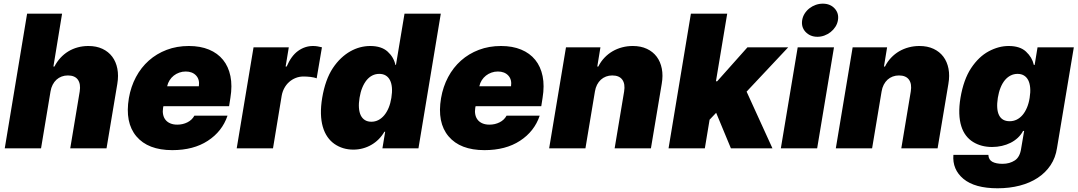

<svg xmlns="http://www.w3.org/2000/svg" viewBox="-20 -801 5824 1037"><path d="M5.7 0 126.4 -727.3H315.3L268.5 -441.8H274.1Q287.6 -468 306.5 -488.5Q325.3 -508.9 348.7 -523.3Q372.2 -537.6 399.7 -545.1Q427.2 -552.6 457.4 -552.6Q500.7 -552.6 533.2 -537.3Q565.7 -522 586.1 -494.9Q606.5 -467.7 613.8 -430.2Q621.1 -392.8 613.6 -348L555.4 0H359.4L410.5 -306.8Q416.9 -347.7 400.6 -370.6Q384.2 -393.5 346.6 -393.5Q328.5 -393.5 312.9 -387.6Q297.2 -381.7 285 -370.6Q272.7 -359.4 264.4 -343.2Q256 -327.1 252.8 -306.8L201.7 0Z M676.1 -271.3Q686.8 -333.1 714.3 -384.8Q741.8 -436.4 783.7 -473.7Q825.6 -511 880.3 -531.8Q935 -552.6 1000 -552.6Q1061.8 -552.6 1108.7 -533.2Q1155.5 -513.8 1184.8 -477.6Q1214.1 -441.4 1224.6 -389.6Q1235.1 -337.7 1224.4 -272.7L1217.3 -227.3H862.6L860.8 -218.8Q857.6 -199.2 861 -182.5Q864.3 -165.8 874.1 -153.6Q883.9 -141.3 899.9 -134.6Q915.8 -127.8 937.5 -127.8Q967.3 -127.8 992.2 -140.3Q1017 -152.7 1029.8 -176.1H1208.8Q1180 -90.9 1102.3 -40.5Q1025.2 9.9 910.5 9.9Q779.5 9.9 716.6 -64.6Q653.8 -139.2 676.1 -271.3ZM882.8 -335.2H1054Q1059.3 -371.1 1039.4 -392.8Q1019.2 -414.8 983 -414.8Q964.8 -414.8 948.3 -408.9Q931.8 -403.1 918.5 -392.6Q905.2 -382.1 896 -367.5Q886.7 -353 882.8 -335.2Z M1258.5 0 1349.4 -545.5H1539.8L1522.7 -441.8H1528.4Q1552.9 -499.3 1589.8 -525.9Q1626.8 -552.6 1670.5 -552.6Q1683.2 -552.6 1695.1 -550.6Q1707 -548.7 1718.8 -545.5L1690.3 -377.8Q1683.6 -380.7 1674.5 -382.6Q1665.5 -384.6 1655.9 -385.7Q1646.3 -386.7 1636.7 -387.3Q1627.1 -387.8 1619.3 -387.8Q1596.6 -387.8 1576.7 -379.8Q1556.8 -371.8 1541.4 -358Q1525.9 -344.1 1515.6 -325.1Q1505.3 -306.1 1501.4 -284.1L1454.5 0Z M1720.2 -272.7Q1736.9 -371.4 1777.7 -433.2Q1798.3 -464.1 1822.3 -486.7Q1846.2 -509.2 1872.2 -523.8Q1898.1 -538.4 1925.2 -545.5Q1952.4 -552.6 1979.4 -552.6Q2040.1 -552.6 2073.5 -522.4Q2106.5 -492.5 2115.8 -450.3H2118.6L2164.8 -727.3H2360.8L2240.1 0H2045.5L2060.4 -89.5H2056.1Q2043 -66.8 2025 -48.8Q2007.1 -30.9 1985.4 -18.5Q1963.8 -6 1939.3 0.5Q1914.8 7.1 1888.5 7.1Q1831 7.1 1786.6 -23.4Q1764.6 -38.7 1748.6 -61.8Q1732.6 -84.9 1723.5 -116.1Q1714.5 -147.4 1713.4 -186.4Q1712.4 -225.5 1720.2 -272.7ZM1985.8 -143.5Q2006 -143.5 2023.6 -152.5Q2041.2 -161.6 2055.2 -178.3Q2069.2 -195 2079.2 -218.9Q2089.1 -242.9 2093.8 -272.7Q2098.7 -303.3 2096.8 -327.2Q2094.8 -351.2 2086.3 -367.9Q2077.8 -384.6 2063.2 -393.3Q2048.7 -402 2028.4 -402Q2008.2 -402 1990.9 -393.3Q1973.7 -384.6 1960 -367.9Q1946.4 -351.2 1936.6 -327.2Q1926.8 -303.3 1921.9 -272.7Q1916.9 -242.5 1918.7 -218.4Q1920.5 -194.2 1928.6 -177.7Q1936.8 -161.2 1951.2 -152.3Q1965.6 -143.5 1985.8 -143.5Z M2362.2 -271.3Q2372.9 -333.1 2400.4 -384.8Q2427.9 -436.4 2469.8 -473.7Q2511.7 -511 2566.4 -531.8Q2621.1 -552.6 2686.1 -552.6Q2747.9 -552.6 2794.7 -533.2Q2841.6 -513.8 2870.9 -477.6Q2900.2 -441.4 2910.7 -389.6Q2921.2 -337.7 2910.5 -272.7L2903.4 -227.3H2548.7L2546.9 -218.8Q2543.7 -199.2 2547.1 -182.5Q2550.4 -165.8 2560.2 -153.6Q2570 -141.3 2585.9 -134.6Q2601.9 -127.8 2623.6 -127.8Q2653.4 -127.8 2678.3 -140.3Q2703.1 -152.7 2715.9 -176.1H2894.9Q2866.1 -90.9 2788.4 -40.5Q2711.3 9.9 2596.6 9.9Q2465.6 9.9 2402.7 -64.6Q2339.8 -139.2 2362.2 -271.3ZM2568.9 -335.2H2740.1Q2745.4 -371.1 2725.5 -392.8Q2705.3 -414.8 2669 -414.8Q2650.9 -414.8 2634.4 -408.9Q2617.9 -403.1 2604.6 -392.6Q2591.3 -382.1 2582 -367.5Q2572.8 -353 2568.9 -335.2Z M2946 0 3036.9 -545.5H3223L3206 -441.8H3211.6Q3225.1 -468.8 3244.7 -489.3Q3264.2 -509.9 3288.4 -524Q3312.5 -538 3340.2 -545.3Q3367.9 -552.6 3397.7 -552.6Q3441.1 -552.6 3473.7 -537.3Q3506.4 -522 3526.8 -494.9Q3547.2 -467.7 3554.5 -430.2Q3561.8 -392.8 3554 -348L3495.7 0H3299.7L3350.9 -306.8Q3357.6 -347.7 3341.1 -370.6Q3324.6 -393.5 3286.9 -393.5Q3268.8 -393.5 3253.2 -387.6Q3237.6 -381.7 3225.3 -370.6Q3213.1 -359.4 3204.7 -343.2Q3196.4 -327.1 3193.2 -306.8L3142 0Z M3711.6 -727.3H3907.7L3846.9 -362.2H3853.7L4017 -545.5H4237.2L4012.4 -306.1L4152 0H3927.6L3848 -191.8L3812.5 -154.5L3786.9 0H3590.9Z M4288.4 -545.5H4484.4L4393.5 0H4197.4ZM4312.5 -691.8Q4315.7 -711.6 4326.2 -728Q4336.6 -744.3 4351.9 -756.2Q4367.2 -768.1 4385.8 -774.7Q4404.5 -781.2 4424 -781.2Q4464.1 -781.2 4487.9 -755.3Q4512.1 -729 4505.7 -691.8Q4502.5 -672.2 4491.8 -655.9Q4481.2 -639.6 4466.1 -627.7Q4451 -615.8 4432.5 -609Q4414.1 -602.3 4394.9 -602.3Q4355.8 -602.3 4330.6 -628.9Q4306.8 -654.5 4312.5 -691.8Z M4494.3 0 4585.2 -545.5H4771.3L4754.3 -441.8H4759.9Q4773.4 -468.8 4793 -489.3Q4812.5 -509.9 4836.6 -524Q4860.8 -538 4888.5 -545.3Q4916.2 -552.6 4946 -552.6Q4989.3 -552.6 5022 -537.3Q5054.7 -522 5075.1 -494.9Q5095.5 -467.7 5102.8 -430.2Q5110.1 -392.8 5102.3 -348L5044 0H4848L4899.1 -306.8Q4905.9 -347.7 4889.4 -370.6Q4872.9 -393.5 4835.2 -393.5Q4817.1 -393.5 4801.5 -387.6Q4785.9 -381.7 4773.6 -370.6Q4761.4 -359.4 4753 -343.2Q4744.7 -327.1 4741.5 -306.8L4690.3 0Z M5129.3 35.5H5318.2Q5319.6 62.1 5340 73Q5360.4 83.8 5394.9 83.8Q5433.2 83.8 5461.3 65.3Q5489.3 46.9 5495.7 -1.4L5511.4 -93.8H5505.7Q5494.7 -73.2 5477.5 -57Q5460.2 -40.8 5438.4 -29.8Q5416.5 -18.8 5391.2 -13Q5365.8 -7.1 5338.1 -7.1Q5279.8 -7.1 5235.8 -34.1Q5213.8 -47.6 5197.4 -68.9Q5181.1 -90.2 5171.9 -119.7Q5162.6 -149.1 5161.2 -187.3Q5159.8 -225.5 5167.6 -272.7Q5184.3 -371.4 5225.1 -433.2Q5266.3 -495 5320 -523.8Q5373.9 -552.6 5427.6 -552.6Q5489 -552.6 5521.3 -522.4Q5538.4 -506.4 5548.7 -489Q5558.9 -471.6 5563.9 -450.3H5568.2L5583.8 -545.5H5779.8L5688.9 -1.4Q5681.1 50.8 5654.1 91.3Q5627.1 131.7 5585 159.4Q5543 187.1 5487.7 201.5Q5432.5 215.9 5367.9 215.9Q5245 215.9 5183.6 165.1Q5122.9 114.3 5129.3 35.5ZM5433.2 -146.3Q5453.5 -146.3 5471.1 -154.8Q5488.6 -163.4 5502.7 -179.7Q5516.7 -196 5526.6 -219.5Q5536.6 -242.9 5541.2 -272.7Q5546.2 -303.3 5544 -327.2Q5541.9 -351.2 5533.6 -367.7Q5525.2 -384.2 5510.7 -393.1Q5496.1 -402 5475.9 -402Q5455.6 -402 5438.2 -393.1Q5420.8 -384.2 5407.1 -367.7Q5393.5 -351.2 5383.9 -327.2Q5374.3 -303.3 5369.3 -272.7Q5359.7 -210.6 5376.1 -178.4Q5392.4 -146.3 5433.2 -146.3Z"/></svg>

Font: Inter P Black
Style: Italic
Weight: 900
Italic angle: -9.40001°
Designer: Rasmus Andersson
Foundry: rsms
Version: Version 3.018;git-588b23468